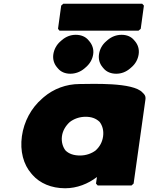

<svg xmlns="http://www.w3.org/2000/svg" viewBox="-20 -984 798 1026"><path d="M353 -332C375 -349 405 -360 437 -360C468 -360 492 -352 512 -333C527 -314 535 -287 531 -256C527 -226 514 -201 491 -180C470 -164 440 -153 408 -153C374 -153 348 -162 330 -180C316 -198 307 -225 311 -256C315 -286 331 -312 353 -332ZM749 -482 742 -489C692 -546 467 -535 406 -535C333 -535 266 -509 214 -465L205 -457C147 -407 108 -335 97 -256C86 -177 105 -105 148 -56L154 -49C193 -5 254 22 328 22C392 22 451 -2 498 -38L493 -3L502 7H683L694 -3L757 -451C759 -463 757 -473 749 -482ZM307 -954 290 -830 298 -820H720L732 -830L749 -954L740 -964H318ZM555 -770 547 -763C526 -745 513 -721 509 -694C505 -667 513 -643 528 -625L534 -618C549 -600 573 -590 601 -590C629 -590 654 -600 675 -618L683 -625C704 -643 717 -667 721 -694C725 -721 717 -745 702 -763L696 -770C681 -788 658 -798 630 -798C602 -798 576 -788 555 -770ZM311 -770 303 -763C282 -745 269 -720 265 -694C261 -667 269 -643 284 -625L290 -618C305 -600 328 -590 356 -590C383 -590 410 -600 431 -618L439 -625C460 -643 474 -667 478 -694C482 -721 473 -745 458 -763L452 -770C437 -788 413 -798 385 -798C357 -798 332 -788 311 -770Z"/></svg>

Font: Hussar Woodtype
Style: UltraObl
Weight: 900
Foundry: Cannot Into Space Fonts
Version: Version 1.07